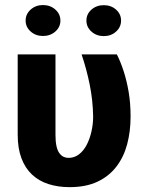

<svg xmlns="http://www.w3.org/2000/svg" viewBox="-20 -749 585 779"><path d="M51.8 -528.3H205.1V-201.7Q205.1 -175.3 209 -157Q212.9 -138.7 220.5 -128.2Q228 -117.7 237.5 -113Q247.1 -108.4 257.8 -108.4Q281.7 -108.4 300.5 -122.8Q319.3 -137.2 331.8 -161.4Q344.2 -185.5 351.1 -215.6Q357.9 -245.6 357.9 -275.9Q356.9 -341.3 344.2 -404.5Q331.5 -467.8 311 -528.3H454.1Q469.2 -498.5 481.7 -460.2Q494.1 -421.9 502 -376Q509.8 -330.1 509.8 -276.4Q509.8 -215.3 495.8 -163.3Q481.9 -111.3 451.7 -72.3Q421.4 -33.2 374.8 -11.5Q328.1 10.3 262.2 10.3Q215.3 10.3 176.5 -2.2Q137.7 -14.6 109.9 -40.8Q82 -66.9 66.9 -107.2Q51.8 -147.5 51.8 -202.6ZM84 -665.5Q84 -691.9 104.5 -710.2Q125 -728.5 154.3 -728.5Q184.1 -728.5 204.6 -710.2Q225.1 -691.9 225.1 -665.5Q225.1 -639.2 204.6 -621.1Q184.1 -603 154.3 -603Q125 -603 104.5 -621.1Q84 -639.2 84 -665.5ZM330.6 -665.5Q330.6 -691.9 351.1 -710Q371.6 -728 400.9 -728Q430.7 -728 450.9 -710Q471.2 -691.9 471.2 -665.5Q471.2 -639.2 450.9 -620.8Q430.7 -602.5 400.9 -602.5Q371.6 -602.5 351.1 -620.8Q330.6 -639.2 330.6 -665.5Z"/></svg>

Font: Roboto ExtraBold
Style: Regular
Weight: 800
Designer: Christian Robertson
Foundry: Google
Version: Version 3.009; 2024